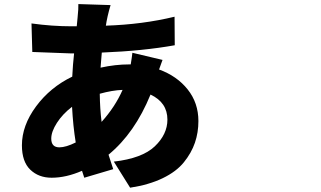

<svg xmlns="http://www.w3.org/2000/svg" viewBox="-20 -833 1540 920"><path d="M466.8 -249Q531.2 -320.3 567.4 -402.3Q517.6 -400.4 458 -383.8Q459 -310.5 466.8 -249ZM264.6 -127Q295.9 -127 342.8 -150.4Q330.1 -228.5 325.2 -321.3Q280.3 -287.1 252.9 -244.6Q225.6 -202.1 225.6 -168.9Q225.6 -127 264.6 -127ZM614.3 -580.1 758.8 -545.9Q756.8 -542 751.5 -525.9Q746.1 -509.8 742.2 -500Q828.1 -468.8 879.4 -404.3Q930.7 -339.8 930.7 -252.9Q930.7 -198.2 914.1 -149.4Q897.5 -100.6 861.3 -55.7Q825.2 -10.7 759.3 21Q693.4 52.7 603.5 66.4L525.4 -58.6Q661.1 -74.2 721.7 -131.8Q782.2 -189.5 782.2 -259.8Q782.2 -341.8 701.2 -379.9Q626 -195.3 500 -91.8Q503.9 -80.1 522.5 -22.5L383.8 18.6Q381.8 12.7 377.9 0.5Q374 -11.7 373 -14.6Q296.9 18.6 227.5 18.6Q165 18.6 125 -20Q85 -58.6 85 -136.7Q85 -231.4 152.8 -323.2Q220.7 -415 326.2 -465.8Q329.1 -524.4 335 -577.1H319.3Q305.7 -577.1 134.8 -584L130.9 -720.7Q229.5 -707 324.2 -707H347.7L351.6 -747.1Q356.4 -793.9 355.5 -813.5L509.8 -808.6Q493.2 -752 487.3 -710Q663.1 -715.8 816.4 -752.9L817.4 -616.2Q665 -588.9 467.8 -581.1Q466.8 -568.4 464.8 -544.9Q462.9 -521.5 461.9 -508.8Q532.2 -524.4 599.6 -524.4H606.4Q612.3 -559.6 614.3 -580.1Z"/></svg>

Font: Bpmf Zihi Sans Heavy
Style: Heavy
Weight: 900
Foundry: But Ko
Version: Version 1.320